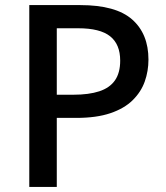

<svg xmlns="http://www.w3.org/2000/svg" viewBox="-20 -734 652 754"><path d="M295 -714Q435 -714 499 -657.5Q563 -601 563 -500Q563 -455 548.5 -414Q534 -373 501 -340.5Q468 -308 413.5 -289.5Q359 -271 280 -271H203V0H95V-714ZM287 -623H203V-362H268Q329 -362 370 -375.5Q411 -389 431.5 -418.5Q452 -448 452 -496Q452 -560 412.5 -591.5Q373 -623 287 -623Z"/></svg>

Font: Noto Sans Thai Medium
Style: Regular
Weight: 500
Designer: Monotype Design Team
Foundry: Monotype Imaging Inc.
Version: Version 2.001